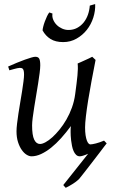

<svg xmlns="http://www.w3.org/2000/svg" viewBox="-20 -729 549 920"><path d="M402.3 7.8Q374.5 20 362.3 20Q352.1 20 344.7 12.9Q337.4 5.9 332.5 -5.4Q327.6 -16.6 325 -30Q322.3 -43.5 320.8 -56.2Q319.3 -68.8 318.8 -79.3Q318.4 -89.8 318.4 -94.7V-105Q318.4 -108.4 318.6 -110.8Q318.8 -113.3 318.8 -116.2L319.8 -125Q296.9 -93.8 272.9 -67.1Q249 -40.5 224.9 -21.2Q200.7 -2 177 9Q153.3 20 130.9 20Q120.1 20 107.7 12.5Q95.2 4.9 84.5 -10.3Q73.7 -25.4 66.4 -47.9Q59.1 -70.3 59.1 -100.1Q59.1 -114.7 61.8 -137.2Q64.5 -159.7 68.4 -185.5Q72.3 -211.4 77.1 -239.3Q82 -267.1 85.9 -292.5Q89.8 -317.9 92.5 -338.6Q95.2 -359.4 95.2 -371.1Q95.2 -382.3 93.8 -388.9Q92.3 -395.5 89.6 -398.7Q86.9 -401.9 83.3 -402.8Q79.6 -403.8 75.2 -403.8Q70.8 -403.8 62.5 -402.1Q54.2 -400.4 45.9 -397.9Q36.1 -395.5 24.9 -392.1L19 -410.2Q39.6 -419.4 60.3 -428Q81.1 -436.5 98.6 -442.9Q116.2 -449.2 129.6 -453.1Q143.1 -457 148.9 -457Q163.1 -457 168 -447.8Q172.9 -438.5 172.9 -416Q172.9 -401.9 169.9 -378.9Q167 -356 162.6 -328.6Q158.2 -301.3 153.3 -272Q148.4 -242.7 144 -215.3Q139.6 -188 136.7 -165Q133.8 -142.1 133.8 -127.9Q133.8 -81.1 143.8 -60.1Q153.8 -39.1 171.9 -39.1Q182.6 -39.1 198 -47.4Q213.4 -55.7 230.5 -71Q247.6 -86.4 265.1 -107.9Q282.7 -129.4 298.1 -156Q313.5 -182.6 324.7 -213.6Q335.9 -244.6 340.3 -278.3Q347.7 -332.5 351.1 -366.9Q354.5 -401.4 352.1 -424.8Q359.4 -427.7 368.9 -432.1Q378.4 -436.5 388.2 -440.9Q397.9 -445.3 407 -449.5Q416 -453.6 421.9 -457L438 -441.9Q427.7 -390.1 418.5 -340.3Q409.2 -290.5 402.3 -247.8Q395.5 -205.1 391.6 -171.4Q387.7 -137.7 387.7 -118.7Q387.7 -96.2 390.1 -80.8Q392.6 -65.4 396.2 -55.7Q399.9 -45.9 404.3 -41.5Q408.7 -37.1 412.6 -37.1Q420.9 -37.1 439.5 -41.7Q458 -46.4 478.5 -55.2L491.2 -42Q488.3 -38.6 479 -26.4Q469.7 -14.2 457 2.7Q444.3 19.5 429.2 38.8Q414.1 58.1 400.4 76.2Q386.7 94.2 375.2 108.4Q363.8 122.6 358.4 129.4Q352.5 135.3 344.2 141.4Q335.9 147.5 327.1 153.1Q318.4 158.7 309.8 163.3Q301.3 168 294.9 170.9Q291.5 167.5 289.3 164.8Q287.1 162.1 283.2 157.7ZM436 -709.5Q437.5 -677.2 427 -644.5Q416.5 -611.8 396 -585.9Q375.5 -560.1 346.4 -543.7Q317.4 -527.3 282.7 -527.3Q246.1 -527.3 222.4 -542Q198.7 -556.6 184.1 -583Q184.1 -588.9 187 -600.8Q189.9 -612.8 194.8 -626Q199.7 -639.2 205.3 -651.1Q210.9 -663.1 216.3 -669.4L231.4 -664.1Q229 -648.9 234.9 -634.8Q240.7 -620.6 251.7 -609.6Q262.7 -598.6 277.6 -592Q292.5 -585.4 308.1 -585.4Q331.1 -585.4 349.4 -595.2Q367.7 -605 380.9 -621.3Q394 -637.7 401.4 -658.7Q408.7 -679.7 410.2 -702.1Z"/></svg>

Font: Gentium Plus
Style: Italic
Weight: 400
Italic angle: -8°
Designer: J. Victor Gaultney, Annie Olsen, Iska Routamaa
Foundry: SIL International
Version: Version 1.510